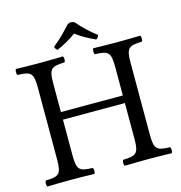

<svg xmlns="http://www.w3.org/2000/svg" viewBox="-117 -917 965 1024"><g transform="rotate(-15 365.0 -405.0)"><path d="M618 -122V-523C618 -606 635 -611 705 -614C711 -620 711 -641 705 -647C664 -646 613 -645 575 -645C537.7 -645 490 -646 446 -647C440 -641 440 -620 446 -614C516 -611 533 -606 533 -523V-363H191V-523C191 -606 208 -611 278 -614C284 -620 284 -641 278 -647C240 -646 199 -645 148 -645C98 -645 57 -646 19 -647C13 -641 13 -620 19 -614C89 -611 106 -606 106 -523V-122C106 -39 89 -34 19 -31C13 -25 13 -4 19 2C63 1 111.3 0 149 0C185.3 0 234 1 278 2C284 -4 284 -25 278 -31C208 -34 191 -39 191 -122V-321H533V-122C533 -39 516 -34 446 -31C440 -25 440 -4 446 2C491 1 538.9 0 576 0C613.3 0 661 1 705 2C711 -4 711 -25 705 -31C635 -34 618 -39 618 -122ZM386 -806C370.6 -813.7 361 -814.4 347 -806C316 -772 283 -737 246 -709C248 -700 251 -694 260 -688C298 -705 330 -722 367 -749C400 -724 434 -706 473 -688C482.1 -691.8 486.2 -699.9 489 -709C453 -736 416 -770 386 -806Z"/></g></svg>

Font: Libertinus Serif
Style: Regular
Weight: 400
Designer: Philipp H. Poll
Foundry: Khaled Hosny
Version: Version 6.2